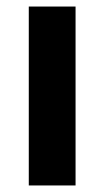

<svg xmlns="http://www.w3.org/2000/svg" viewBox="-20 -567 319 587"><path d="M211 0V-547H68V0Z"/></svg>

Font: Noto Sans Khmer SemiCondensed
Style: Bold
Weight: 700
Width: 4
Designer: Danh Hong and the Monotype Design Team
Foundry: Monotype Imaging Inc.
Version: Version 2.004